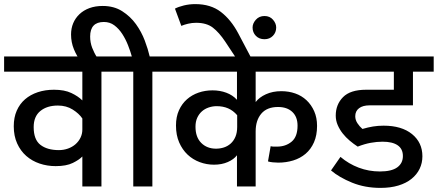

<svg xmlns="http://www.w3.org/2000/svg" viewBox="-30 -908 2132 935"><path d="M233 -471Q284 -471 317.5 -455Q351 -439 371 -419V-559H-10V-633H552V-559H464V0H371V-146Q356 -130 324.5 -114.5Q293 -99 241 -99Q200 -99 163 -111.5Q126 -124 98 -148.5Q70 -173 53.5 -209.5Q37 -246 37 -293Q37 -336 51.5 -369Q66 -402 92 -424.5Q118 -447 154 -459Q190 -471 233 -471ZM371 -331Q355 -355 324 -374.5Q293 -394 252 -394Q199 -394 166.5 -367.5Q134 -341 134 -289Q134 -228 167 -202.5Q200 -177 257 -177Q280 -177 301 -184.5Q322 -192 337.5 -205.5Q353 -219 362 -237.5Q371 -256 371 -277Z M619 -559H532V-633H612Q605 -658 593.5 -687.5Q582 -717 565.5 -742.5Q549 -768 527 -784.5Q505 -801 476 -801Q409 -801 409 -730Q409 -701 419 -675Q429 -649 443 -628L382 -588L363 -611Q344 -634 330 -668Q316 -702 316 -740Q316 -770 326.5 -795Q337 -820 357 -839Q377 -858 405.5 -868.5Q434 -879 470 -879Q525 -879 565 -853.5Q605 -828 632 -790.5Q659 -753 675 -710.5Q691 -668 699 -633H800V-559H712V0H619Z M1125 -347Q1105 -370 1080.5 -380.5Q1056 -391 1025 -391Q1005 -391 986 -384.5Q967 -378 953 -365.5Q939 -353 930.5 -334.5Q922 -316 922 -291Q922 -240 950 -212Q978 -184 1022 -184Q1042 -184 1060.5 -190Q1079 -196 1093.5 -209Q1108 -222 1116.5 -242Q1125 -262 1125 -290ZM1215 0H1124V-152Q1109 -132 1079.5 -119Q1050 -106 1012 -106Q976 -106 942.5 -118.5Q909 -131 883.5 -155Q858 -179 842.5 -214.5Q827 -250 827 -297Q827 -339 841.5 -371Q856 -403 880.5 -424.5Q905 -446 937 -457Q969 -468 1005 -468Q1041 -468 1072 -456.5Q1103 -445 1124 -422V-559H780V-633H1574V-559H1215V-411Q1232 -434 1265 -449Q1298 -464 1340 -464Q1376 -464 1407.5 -453Q1439 -442 1462.5 -420Q1486 -398 1500 -366.5Q1514 -335 1514 -295Q1514 -249 1499 -215Q1484 -181 1458 -159Q1432 -137 1397.5 -126.5Q1363 -116 1325 -116Q1314 -116 1298.5 -117.5Q1283 -119 1275 -122L1288 -196Q1296 -194 1303.5 -194Q1311 -194 1319 -194Q1361 -194 1390 -218Q1419 -242 1419 -296Q1419 -339 1393.5 -363Q1368 -387 1324 -387Q1270 -387 1242.5 -354.5Q1215 -322 1215 -268Z M1200 -774Q1200 -794 1216 -812Q1232 -830 1258 -830Q1284 -830 1299.5 -812Q1315 -794 1315 -774Q1315 -750 1299 -733.5Q1283 -717 1258 -717Q1232 -717 1216 -733.5Q1200 -750 1200 -774ZM822 -866Q839 -875 865.5 -881.5Q892 -888 921 -888Q996 -888 1045.5 -850Q1095 -812 1130 -746L1206 -602H1135L1067 -705Q1037 -750 1006.5 -773.5Q976 -797 925 -797Q905 -797 886 -792.5Q867 -788 853 -782Z M1712 -194Q1692 -207 1673 -223Q1654 -239 1639 -258Q1624 -277 1614.5 -299Q1605 -321 1605 -345Q1605 -399 1640.5 -435Q1676 -471 1753 -471H1888V-559H1548V-633H2082V-559H1981V-395H1770Q1737 -395 1718.5 -381Q1700 -367 1700 -342Q1700 -324 1710.5 -308Q1721 -292 1735 -280Q1762 -288 1786.5 -292Q1811 -296 1838 -296Q1926 -296 1976.5 -255Q2027 -214 2027 -147Q2027 -114 2013.5 -86Q2000 -58 1974 -37Q1948 -16 1910 -4.5Q1872 7 1823 7Q1747 7 1684.5 -18.5Q1622 -44 1582 -78L1628 -144Q1668 -110 1717 -91.5Q1766 -73 1820 -73Q1877 -73 1904.5 -93Q1932 -113 1932 -148Q1932 -183 1906.5 -200.5Q1881 -218 1833 -218Q1805 -218 1775 -212.5Q1745 -207 1712 -194Z"/></svg>

Font: Ek Mukta Medium
Style: Regular
Weight: 500
Designer: Girish Dalvi and Yashodeep Gholap
Foundry: Ek Type
Version: Version 2.538;PS 1.002;hotconv 16.6.51;makeotf.lib2.5.65220;